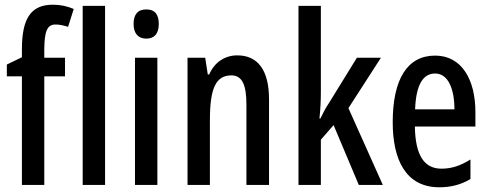

<svg xmlns="http://www.w3.org/2000/svg" viewBox="-20 -878 2075 815"><path d="M256 -554V-633H168V-670C169 -746 180 -774 216 -774C233 -774 250 -770 269 -764L293 -840C264 -852 237 -858 204 -858C109 -858 73 -796 73 -669V-635L9 -604V-554H73V-93H168V-554Z M426 -93V-853H331V-93Z M601 -838C565 -838 547 -817 547 -776C547 -736 567 -714 601 -714C636 -714 654 -736 654 -776C654 -816 638 -838 601 -838ZM648 -633H553V-93H648Z M987 -643C936 -643 891 -615 868 -562H862L851 -633H776V-93H871V-368C871 -503 896 -558 962 -558C1009 -558 1026 -516 1026 -434V-93H1122V-456C1122 -581 1074 -643 987 -643Z M1342 -489V-853H1247V-93H1342V-285L1396 -347L1503 -93H1605L1459 -419L1597 -633H1495L1376 -440C1362 -420 1353 -401 1340 -375H1336C1340 -413 1342 -448 1342 -489Z M1827 -642C1709 -642 1647 -542 1647 -359C1647 -199 1703 -83 1845 -83C1893 -83 1937 -94 1977 -118V-201C1934 -174 1896 -162 1854 -162C1779 -162 1743 -221 1741 -341H1998V-402C1998 -540 1940 -642 1827 -642ZM1827 -566C1883 -566 1909 -499 1909 -414H1742C1746 -519 1776 -566 1827 -566Z"/></svg>

Font: Noto Sans Kannada UI ExtraCondensed Medium
Style: Regular
Weight: 500
Width: 2
Designer: Jelle Bosma - Monotype Design Team
Foundry: Monotype Imaging Inc.
Version: Version 2.005